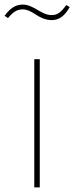

<svg xmlns="http://www.w3.org/2000/svg" viewBox="-23 -820 325 840"><path d="M203 -732C234 -732 259 -748 282 -789L267 -798C244 -766 228 -754 203 -754C181 -754 163 -764 144 -775C121 -789 99 -800 77 -800C44 -800 21 -783 -3 -751L12 -741C35 -768 51 -779 77 -779C94 -779 111 -771 131 -758C150 -745 175 -732 203 -732ZM151 -561H127V0H151Z"/></svg>

Font: Glow Sans SC Normal Thin
Style: Regular
Weight: 100
Designer: Ryoko NISHIZUKA (kana, bopomofo & ideographs); Paul D. Hunt (Latin, Greek & Cyrillic); Sandoll Communications, Soo-young
Version: Version 0.93